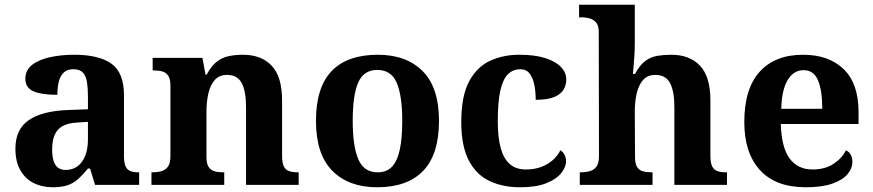

<svg xmlns="http://www.w3.org/2000/svg" viewBox="-20 -780 3684 810"><path d="M202 10Q158 10 122.5 -7.5Q87 -25 66 -61.5Q45 -98 45 -153Q45 -234 101 -273Q157 -312 269 -316L351 -319V-374Q351 -408 347 -433.5Q343 -459 330 -473.5Q317 -488 289 -488Q264 -488 249 -474Q234 -460 228 -435.5Q222 -411 222 -380Q155 -380 121 -395Q87 -410 87 -447Q87 -484 115 -506Q143 -528 190 -538.5Q237 -549 293 -549Q398 -549 450.5 -511Q503 -473 503 -379V-124Q503 -97 508.5 -81.5Q514 -66 527.5 -59.5Q541 -53 563 -53H567V0H381L360 -69H351Q329 -42 309.5 -24.5Q290 -7 265 1.5Q240 10 202 10ZM257 -63Q286 -63 307 -78.5Q328 -94 339.5 -123Q351 -152 351 -191V-266L306 -263Q266 -261 243 -247.5Q220 -234 210 -209.5Q200 -185 200 -149Q200 -121 206 -101.5Q212 -82 225 -72.5Q238 -63 257 -63Z M619 0V-53H621Q644 -53 661.5 -58Q679 -63 689 -77.5Q699 -92 699 -122V-418Q699 -446 690 -460Q681 -474 665 -478.5Q649 -483 627 -483H624V-536H834L847 -465H852Q872 -503 895.5 -520.5Q919 -538 946.5 -543.5Q974 -549 1005 -549Q1082 -549 1126 -503Q1170 -457 1170 -356V-124Q1170 -93 1177.5 -78Q1185 -63 1200 -58Q1215 -53 1237 -53H1240V0H1018V-329Q1018 -394 1000 -429Q982 -464 938 -464Q905 -464 886 -442.5Q867 -421 859 -385.5Q851 -350 851 -309V-118Q851 -90 860 -76Q869 -62 885 -57.5Q901 -53 923 -53H926V0Z M1571 10Q1451 10 1382 -59.5Q1313 -129 1313 -270Q1313 -411 1379 -480Q1445 -549 1574 -549Q1694 -549 1763 -480Q1832 -411 1832 -270Q1832 -129 1765.5 -59.5Q1699 10 1571 10ZM1573 -53Q1612 -53 1634.5 -77.5Q1657 -102 1667 -150.5Q1677 -199 1677 -270Q1677 -377 1653.5 -431Q1630 -485 1572 -485Q1514 -485 1491 -431.5Q1468 -378 1468 -270Q1468 -164 1491.5 -108.5Q1515 -53 1573 -53Z M2174 10Q2101 10 2045 -16.5Q1989 -43 1957.5 -103.5Q1926 -164 1926 -266Q1926 -374 1958.5 -435.5Q1991 -497 2046.5 -523Q2102 -549 2171 -549Q2236 -549 2280 -535Q2324 -521 2346.5 -497.5Q2369 -474 2369 -444Q2369 -423 2358.5 -403.5Q2348 -384 2320 -371.5Q2292 -359 2240 -359Q2240 -394 2234 -423Q2228 -452 2214 -470Q2200 -488 2175 -488Q2146 -488 2124.5 -468.5Q2103 -449 2091.5 -401Q2080 -353 2080 -267Q2080 -200 2092.5 -155Q2105 -110 2131 -87.5Q2157 -65 2199 -65Q2234 -65 2262.5 -75.5Q2291 -86 2312 -104.5Q2333 -123 2344 -146Q2356 -139 2362 -126.5Q2368 -114 2368 -100Q2368 -75 2347.5 -49.5Q2327 -24 2284.5 -7Q2242 10 2174 10Z M2426 0V-53H2428Q2451 -53 2468.5 -58Q2486 -63 2496.5 -77.5Q2507 -92 2507 -122L2506 -646Q2506 -673 2494 -686Q2482 -699 2465.5 -703Q2449 -707 2435 -707H2423V-760H2658V-595Q2658 -569 2656 -539.5Q2654 -510 2652 -489Q2650 -468 2650 -468H2659Q2679 -506 2702.5 -523Q2726 -540 2753.5 -544.5Q2781 -549 2812 -549Q2889 -549 2933 -503Q2977 -457 2977 -356V-124Q2977 -93 2984.5 -78Q2992 -63 3007 -58Q3022 -53 3044 -53H3047V0H2825V-329Q2825 -394 2807 -429Q2789 -464 2745 -464Q2712 -464 2693 -442.5Q2674 -421 2666 -385.5Q2658 -350 2658 -309L2659 -118Q2659 -90 2667.5 -76Q2676 -62 2692 -57.5Q2708 -53 2730 -53H2733V0Z M3379 10Q3252 10 3186 -62.5Q3120 -135 3120 -265Q3120 -406 3185 -477.5Q3250 -549 3368 -549Q3477 -549 3539.5 -488Q3602 -427 3602 -308V-257H3274Q3277 -157 3311.5 -111Q3346 -65 3408 -65Q3460 -65 3496 -88.5Q3532 -112 3549 -146Q3563 -139 3569.5 -126.5Q3576 -114 3576 -97Q3576 -69 3555 -44.5Q3534 -20 3490.5 -5Q3447 10 3379 10ZM3449 -321Q3449 -398 3431 -441Q3413 -484 3370 -484Q3328 -484 3303 -442.5Q3278 -401 3276 -321Z"/></svg>

Font: Noto Serif Tamil
Style: Bold
Weight: 700
Designer: Indian Type Foundry, Tom Grace, and the Monotype Design Team
Foundry: Monotype Imaging Inc.
Version: Version 2.003